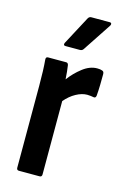

<svg xmlns="http://www.w3.org/2000/svg" viewBox="-110 -755 529 807"><g transform="rotate(15 154.5 -351.0)"><path d="M57 0Q47 0 47 -11V-367Q47 -403 46 -430.5Q45 -458 43 -480Q42 -492 52 -492H131Q139 -492 141 -482Q143 -470 144.5 -454Q146 -438 147 -422Q170 -453 201 -477Q232 -501 264 -501Q278 -501 285 -498Q294 -496 294 -484Q294 -462 293.5 -437Q293 -412 291 -389Q289 -378 280 -380Q274 -381 267 -382Q260 -383 252 -383Q229 -383 203.5 -369Q178 -355 157 -330V-11Q157 0 147 0ZM111 -557Q99 -557 104 -569L170 -693Q175 -702 184 -702H265Q270 -702 271.5 -698Q273 -694 270 -689L188 -565Q183 -557 173 -557Z"/></g></svg>

Font: Sofia Sans Condensed
Style: Bold
Weight: 700
Designer: Botio Nikoltchev, Ani Petrova
Foundry: lettersoup
Version: Version 4.101; ttfautohint (v1.8.4.7-5d5b)